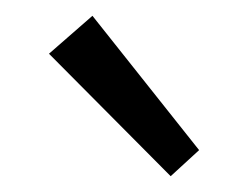

<svg xmlns="http://www.w3.org/2000/svg" viewBox="-20 -719 308 243"><path d="M42 -651 97 -699 232 -529 196 -496Z"/></svg>

Font: Ysabeau Medium
Style: Regular
Weight: 500
Designer: Christian Thalmann (Catharsis Fonts)
Version: Version 0.003